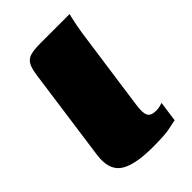

<svg xmlns="http://www.w3.org/2000/svg" viewBox="-162 -570 640 640"><g transform="rotate(-45 157.5 -250.0)"><path d="M171 5Q83 5 47.5 -21Q12 -47 22 -112L67 -436Q71 -466 79 -480.5Q87 -495 103.5 -500Q120 -505 151 -505H289Q287 -500 282 -476Q277 -452 273 -426L232 -134Q227 -100 234 -86.5Q241 -73 265 -73Q276 -73 285 -75.5Q294 -78 296 -79L286 -7Q278 -6 254 -0.5Q230 5 171 5Z"/></g></svg>

Font: Genos Thin Black
Style: Italic
Weight: 900
Italic angle: -8°
Version: Version 1.010